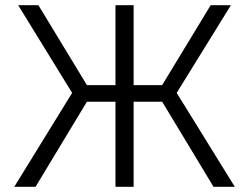

<svg xmlns="http://www.w3.org/2000/svg" viewBox="-20 -720 960 740"><path d="M258 -362 50 -700H128L315 -392H425V-700H495V-392H605L792 -700H870L661 -362L885 0H803L605 -328H495V0H425V-328H315L117 0H35Z"/></svg>

Font: PT Root UI
Style: Regular
Weight: 400
Designer: Vitaly Kuzmin
Foundry: ParaType Ltd.
Version: Version 2.001G